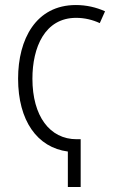

<svg xmlns="http://www.w3.org/2000/svg" viewBox="-20 -745 462 764"><path d="M282 -725C123 -725 52 -589 52 -432C52 -265 128 -158 250 -142V-1H301V-191H285C178 -191 109 -283 109 -432C109 -556 158 -674 283 -674C317 -674 349 -666 377 -653L398 -700C363 -716 323 -725 282 -725Z"/></svg>

Font: Noto Sans UI Condensed Light
Style: Regular
Weight: 300
Width: 3
Designer: Monotype Design Team
Foundry: Monotype Imaging Inc.
Version: Version 1.901